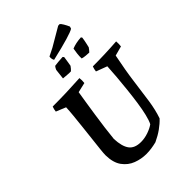

<svg xmlns="http://www.w3.org/2000/svg" viewBox="-283 -1126 1265 1265"><g transform="rotate(-45 349.5 -493.0)"><path d="M315 12Q268 12 223 -5Q178 -22 148.5 -62.5Q119 -103 118 -173Q118 -189 122 -226Q126 -263 131.5 -311Q137 -359 142.5 -409.5Q148 -460 152.5 -505Q157 -550 158 -580L90 -608Q91 -617 93 -626.5Q95 -636 99 -646Q164 -646 227.5 -648Q291 -650 356 -654Q359 -631 356 -608L287 -592Q282 -561 274.5 -514Q267 -467 259 -413Q251 -359 244 -306Q237 -253 233 -210Q236 -138 261.5 -103.5Q287 -69 346 -69Q380 -69 414.5 -81Q449 -93 471 -109Q483 -132 493 -173.5Q503 -215 510.5 -267Q518 -319 524 -375Q530 -431 534.5 -484Q539 -537 541 -579L464 -608Q466 -627 473 -646Q529 -646 585.5 -648Q642 -650 698 -654Q700 -629 697 -608L630 -590Q606 -472 594.5 -382Q583 -292 572.5 -221.5Q562 -151 542 -93Q518 -67 485 -43.5Q452 -20 411 -1Q387 5 362.5 8.5Q338 12 315 12ZM458 -735Q457 -755 460 -780Q463 -805 466 -819Q503 -834 552 -837L558 -830Q555 -806 549.5 -782.5Q544 -759 543 -754Q540 -749 532.5 -740Q525 -731 521 -727Q511 -727 490 -729Q469 -731 458 -735ZM278 -729 286 -800Q291 -813 300 -824Q310 -826 333.5 -828Q357 -830 376 -831L383 -823Q382 -814 379.5 -799Q377 -784 375 -770.5Q373 -757 372 -753Q369 -748 360.5 -738Q352 -728 348 -725Q336 -724 314 -726Q292 -728 278 -729ZM323 -857Q316 -870 316 -882L317 -894L371 -921L501 -997L515 -998Q522 -994 533 -975.5Q544 -957 552 -938L547 -923Q532 -913 477 -896.5Q422 -880 323 -857Z"/></g></svg>

Font: Labrada SemiBold
Style: Italic
Weight: 600
Italic angle: -7°
Designer: Mercedes Jáuregui
Foundry: Omnibus-Type Team
Version: Version 1.000; ttfautohint (v1.8.4.7-5d5b)